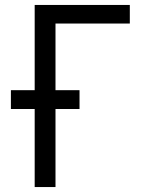

<svg xmlns="http://www.w3.org/2000/svg" viewBox="-20 -755 616 775"><path d="M120 0H204V-315H301V-391H204V-660H504V-735H120V-391H24V-315H120Z"/></svg>

Font: Iosevka SS01 Extended
Style: Regular
Weight: 400
Width: 7
Monospace: yes
Designer: Belleve Invis
Foundry: Belleve Invis
Version: Version 3.4.7; ttfautohint (v1.8.3)